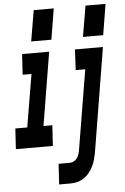

<svg xmlns="http://www.w3.org/2000/svg" viewBox="-95 -800 689 1060"><g transform="rotate(-5 249.5 -270.5)"><path d="M391 -585 420 -756H531L503 -585ZM104 -585 133 -756H244L216 -585ZM189 215 196 101H258Q268 101 279 96Q290 91 297 81.5Q304 72 308 61.5Q312 51 314 40L388 -406H335L341 -520H496L401 58Q397 77 392 96Q387 115 378 133Q369 151 356 167Q343 183 325.5 194.5Q308 206 289 210.5Q270 215 251 215ZM-32 0 -25 -114H41L90 -406H41L48 -520H198L131 -114H180L173 0Z"/></g></svg>

Font: Iosevka SS04 Heavy
Style: Italic
Weight: 900
Italic angle: -9°
Monospace: yes
Designer: Belleve Invis
Foundry: Belleve Invis
Version: Version 19.0.0; ttfautohint (v1.8.4)